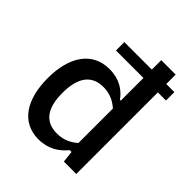

<svg xmlns="http://www.w3.org/2000/svg" viewBox="-213 -899 1045 1045"><g transform="rotate(45 310.0 -376.0)"><path d="M54.5 -259C54.5 -97 122.5 12.5 254.5 12.5C329.5 12.5 381 -22.5 416.5 -66.5H430.5L438 0H533.5V-628H596V-692.5H533.5V-765H422.5V-692.5H211V-628H422.5V-453.5H416C385 -497.5 334.5 -532 258.5 -532C125.5 -532 54.5 -424 54.5 -259ZM168 -259C168 -381.5 216 -439.5 304 -439.5C344 -439.5 384 -427 422.5 -393V-127.5C384 -93.5 344.5 -81 303 -81C214 -81 168 -139 168 -259Z"/></g></svg>

Font: Monaspace Neon Medium
Style: Regular
Weight: 500
Designer: Riley Cran & the Lettermatic Team
Foundry: Lettermatic
Version: Version 1.200 (Monaspace Neon)